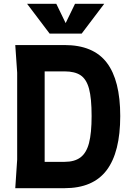

<svg xmlns="http://www.w3.org/2000/svg" viewBox="-20 -986 688 1006"><path d="M610 -378Q610 -189 539 -94.5Q468 0 318 0H60L70 -150V-605L60 -750H318Q469 -750 539.5 -657.5Q610 -565 610 -378ZM460 -378Q460 -471 446.5 -521Q433 -571 402.5 -591.5Q372 -612 318 -612H214V-138H318Q371 -138 402 -161.5Q433 -185 446.5 -237Q460 -289 460 -378ZM526 -966 408 -810H240L122 -966H275L324 -865L373 -966Z"/></svg>

Font: Farro
Style: Bold
Weight: 700
Designer: Aceler Chua
Foundry: Grayscale Limited
Version: Version 1.101